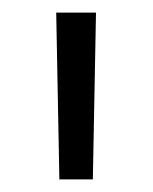

<svg xmlns="http://www.w3.org/2000/svg" viewBox="-20 -720 242 304"><path d="M74 -436H127L132 -700H69Z"/></svg>

Font: Montserrat Lite
Style: Regular
Weight: 400
Designer: Julieta Ulanovsky
Foundry: Julieta Ulanovsky
Version: Version 7.200;PS 007.200;hotconv 1.0.88;makeotf.lib2.5.64775